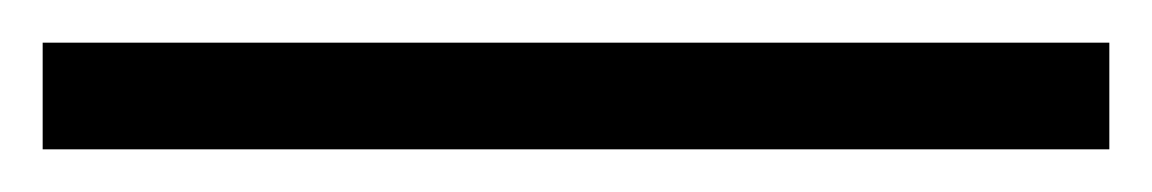

<svg xmlns="http://www.w3.org/2000/svg" viewBox="-20 55 540 90"><path d="M500 125V75H0V125Z"/></svg>

Font: XITS
Style: Bold
Weight: 700
Designer: MicroPress Inc., with final additions and corrections provided by Coen Hoffman, Elsevier (retired)
Version: Version 1.302